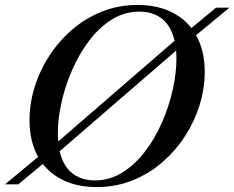

<svg xmlns="http://www.w3.org/2000/svg" viewBox="-49 -746 948 777"><path d="M779.5 -455.5Q779.5 -386.5 758.2 -319.2Q737 -252 698 -192.5Q659 -133 605 -87Q551 -41 484.8 -15Q418.5 11 343 11Q270 11 214.8 -13.2Q159.5 -37.5 124.5 -82.5L25 0H-29L105.5 -111Q70.5 -173.5 70.5 -259.5Q70.5 -328.5 91.8 -395.8Q113 -463 152 -522.5Q191 -582 245.2 -628Q299.5 -674 365.8 -700Q432 -726 507 -726Q580 -726 635.5 -701.5Q691 -677 725.5 -632.5L825.5 -715H879.5L744.5 -603.5Q779.5 -541.5 779.5 -455.5ZM185 -206Q185 -189 186.5 -173.5L657.5 -581Q644 -640 607.2 -669.5Q570.5 -699 514.5 -699Q454.5 -699 403.5 -667Q352.5 -635 312.2 -582Q272 -529 243.5 -464Q215 -399 200 -332Q185 -265 185 -206ZM665 -509Q665 -525.5 663.5 -541L192.5 -134Q206 -75 242.8 -45.5Q279.5 -16 335.5 -16Q395.5 -16 446.5 -48Q497.5 -80 538 -133Q578.5 -186 606.8 -251Q635 -316 650 -383Q665 -450 665 -509Z"/></svg>

Font: Newsreader 72pt Medium
Style: Italic
Weight: 500
Italic angle: -17°
Designer: Hugues Gentile
Foundry: Production Type
Version: Version 1.003; ttfautohint (v1.8.3)